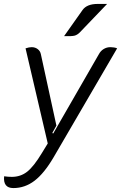

<svg xmlns="http://www.w3.org/2000/svg" viewBox="-37 -749 620 977"><path d="M-16 148Q4 151 23 151Q68 151 101.5 124.5Q135 98 176 30L206 -19L93 -503Q111 -509 124 -509Q142 -509 155 -499Q168 -489 171 -473L250 -110L229 -72L234 -70L466 -473Q475 -490 490.5 -499.5Q506 -509 525 -509Q534 -509 543 -507.5Q552 -506 559 -503L236 51Q188 133 139 170.5Q90 208 31 208Q-22 208 -16 148ZM383 -698Q405 -729 460 -729H508L369 -584Q356 -571 342 -567.5Q328 -564 289 -565Z"/></svg>

Font: K2D Light
Style: Italic
Weight: 300
Italic angle: -10°
Designer: Katatrad Aksorn Co.,Ltd.
Foundry: Cadson Demak Co.,Ltd.
Version: Version 1.000; ttfautohint (v1.6)